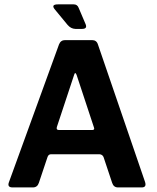

<svg xmlns="http://www.w3.org/2000/svg" viewBox="-20 -848 712 868"><path d="M404.7 -272 326.3 -509.3Q319.7 -525.7 315 -509.3L237 -273.7Q233.3 -260.3 246 -260.3H398.3Q409 -261 404.7 -272ZM194.7 -137.7 155.7 -21.3Q149 -0.7 128.7 -0.7H37Q10.7 -0.7 21 -26L246.7 -647Q254.3 -666.7 274.3 -666.7H396Q416.7 -666.7 422.7 -647L635.3 -26.7Q644.3 -0.7 620.7 -0.7H513.3Q493.7 -0.7 487 -21.3L448 -138.3Q442.7 -149.7 430 -150.7H210.7Q199 -150.7 194.7 -137.7ZM285.3 -735.7 229 -804Q208 -828.3 242.3 -828.3H313.3Q329.7 -828.3 335.7 -812.3L367 -738.7Q376 -717.3 350.7 -717.3H320.7Q300.3 -718 285.3 -735.7Z"/></svg>

Font: Vivano Light
Style: Regular
Weight: 300
Designer: Joe Prince, Josias Burgherr
Version: Version 2.064;September 19, 2022;FontCreator 14.0.0.2877 64-